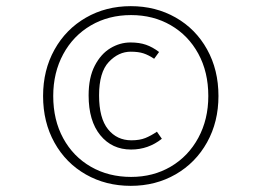

<svg xmlns="http://www.w3.org/2000/svg" viewBox="-20 -747 850 624"><path d="M690 -435Q690 -351 653 -284.5Q616 -218 551 -180.5Q486 -143 405 -143Q324 -143 259 -180Q194 -217 157 -283.5Q120 -350 120 -435Q120 -519 157 -585.5Q194 -652 259 -689.5Q324 -727 405 -727Q486 -727 551 -690Q616 -653 653 -586.5Q690 -520 690 -435ZM153 -435Q153 -357 185.5 -297.5Q218 -238 275.5 -205Q333 -172 406 -172Q478 -172 535 -205.5Q592 -239 624.5 -299Q657 -359 657 -435Q657 -513 624.5 -572.5Q592 -632 535 -665Q478 -698 406 -698Q333 -698 275.5 -664.5Q218 -631 185.5 -571Q153 -511 153 -435ZM497 -578 481 -556Q463 -568 446.5 -573.5Q430 -579 405 -579Q365 -579 333.5 -545.5Q302 -512 302 -437Q302 -363 331 -327Q360 -291 407 -291Q434 -291 452.5 -298.5Q471 -306 490 -319L506 -296Q462 -261 406 -261Q344 -261 306 -307.5Q268 -354 268 -437Q268 -495 288 -533.5Q308 -572 339 -590.5Q370 -609 404 -609Q433 -609 454.5 -601.5Q476 -594 497 -578Z"/></svg>

Font: FiraGO UltraLight
Style: Regular
Weight: 200
Designer: bBox Type
Foundry: bBox Type GmbH
Version: Version 1.001